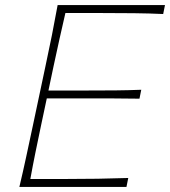

<svg xmlns="http://www.w3.org/2000/svg" viewBox="-20 -733 667 753"><path d="M56 0Q70.5 -61 82.5 -117Q94.5 -173 108.5 -238.5L158 -472Q172.5 -539.5 183.8 -596Q195 -652.5 206 -713H627L620 -678Q567 -680.5 506.2 -681.2Q445.5 -682 363 -682H236.5Q224.5 -629.5 213.2 -579.5Q202 -529.5 190 -473L170 -378H309Q381 -378 433.2 -378.5Q485.5 -379 534 -381L527 -346Q475.5 -347 423.5 -347Q371.5 -347 301 -347H163.5L141 -241Q129 -184.5 118.8 -134Q108.5 -83.5 99 -31H231Q301 -31 363.2 -32Q425.5 -33 483 -35L476 0Z"/></svg>

Font: Commissioner Flair Thin
Style: Italic
Weight: 100
Italic angle: -12°
Designer: Kostas Bartsokas
Foundry: Kostas Bartsokas
Version: Version 1.000; ttfautohint (v1.8.3)